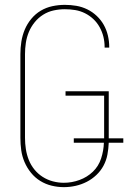

<svg xmlns="http://www.w3.org/2000/svg" viewBox="-20 -763 540 791"><path d="M243 8Q218 8 193 2Q168 -4 146 -17.5Q124 -31 107.5 -51.5Q91 -72 81 -95.5Q71 -119 67.5 -144Q64 -169 64 -195V-540Q64 -566 68 -591.5Q72 -617 82 -641Q92 -665 109 -685.5Q126 -706 148 -719Q170 -732 195.5 -737.5Q221 -743 247 -743Q271 -743 294.5 -739Q318 -735 339.5 -724.5Q361 -714 378.5 -697.5Q396 -681 407.5 -660.5Q419 -640 424.5 -616.5Q430 -593 430 -570V-567H411V-569Q411 -591 406 -611.5Q401 -632 390.5 -651Q380 -670 364.5 -684.5Q349 -699 330 -708.5Q311 -718 290 -721.5Q269 -725 247 -725Q224 -725 201 -720Q178 -715 158 -702.5Q138 -690 123 -671.5Q108 -653 99 -631.5Q90 -610 86.5 -586.5Q83 -563 83 -540V-195Q83 -172 86.5 -149Q90 -126 98.5 -104.5Q107 -83 121.5 -65Q136 -47 155.5 -34.5Q175 -22 197.5 -16Q220 -10 243 -10Q276 -10 307.5 -21.5Q339 -33 362.5 -55.5Q386 -78 396.5 -110Q407 -142 408 -175H284V-193H409V-369H250V-387H428V-193H488V-175H428Q427 -150 422.5 -126Q418 -102 406.5 -80.5Q395 -59 377 -42Q359 -25 337.5 -14Q316 -3 292 2.5Q268 8 243 8Z"/></svg>

Font: Iosevka SS18 Thin
Style: Regular
Weight: 100
Monospace: yes
Designer: Belleve Invis
Foundry: Belleve Invis
Version: Version 25.1.1; ttfautohint (v1.8.4)